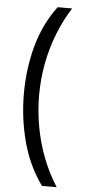

<svg xmlns="http://www.w3.org/2000/svg" viewBox="-64 -867 483 1067"><g transform="rotate(5 177.0 -333.5)"><path d="M213 165Q138 62 103 -68.5Q68 -199 68 -337Q68 -477 102.5 -603.5Q137 -730 213 -832H294Q249 -762 217.5 -681.5Q186 -601 169.5 -514Q153 -427 153 -336Q153 -248 169 -160Q185 -72 216.5 10Q248 92 295 165Z"/></g></svg>

Font: Noto Sans Gujarati
Style: Regular
Weight: 400
Designer: Jelle Bosma - Monotype Design Team, Universal Thirst
Foundry: Monotype Imaging Inc.
Version: Version 2.102